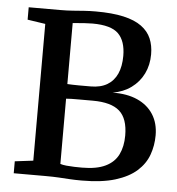

<svg xmlns="http://www.w3.org/2000/svg" viewBox="-53 -800 787 856"><g transform="rotate(5 340.0 -372.0)"><path d="M121.5 -63.5V-675.5L41.5 -687.5V-743H181.5Q212.5 -743 239 -745Q265.5 -747 290.2 -748.8Q315 -750.5 340.5 -750.5Q415.5 -750.5 466 -739Q516.5 -727.5 546.8 -705.2Q577 -683 590.2 -652Q603.5 -621 603.5 -581.5Q603.5 -533.5 584.5 -494.8Q565.5 -456 530.2 -430.2Q495 -404.5 447.5 -396.5Q512 -397.5 558.5 -376.8Q605 -356 630 -316.8Q655 -277.5 655 -223.5Q655 -177.5 640 -136Q625 -94.5 589.5 -62.8Q554 -31 494 -12.5Q434 6 344 6Q313.5 6 290 4.5Q266.5 3 241.2 1.5Q216 0 180.5 0H39.5V-53.5ZM243 -417Q252.5 -416.5 266.2 -416Q280 -415.5 295 -415.5Q310 -415.5 323.8 -415.5Q337.5 -415.5 347 -415.5Q392 -415.5 421.5 -433.2Q451 -451 465.8 -484Q480.5 -517 480.5 -563.5Q480.5 -630 447.5 -662.8Q414.5 -695.5 331 -695.5Q314.5 -695.5 297.2 -694.2Q280 -693 265.8 -691.8Q251.5 -690.5 243 -690ZM243 -59.5Q253.5 -56 270.5 -54.2Q287.5 -52.5 306.2 -52Q325 -51.5 340.5 -51.5Q406 -51.5 445.5 -70.8Q485 -90 502.5 -125.8Q520 -161.5 520 -210.5Q520 -286.5 482.5 -319.8Q445 -353 362.5 -353Q350 -353 333.5 -353Q317 -353 299.5 -353Q282 -353 267.2 -352.8Q252.5 -352.5 243 -351.5Z"/></g></svg>

Font: Merriweather SemiBold
Style: Regular
Weight: 600
Version: Version 2.100